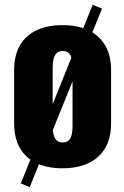

<svg xmlns="http://www.w3.org/2000/svg" viewBox="-20 -693 517 802"><path d="M104 89 67 73 367 -673 406 -657ZM241 10Q179 10 133.5 -11Q88 -32 63.5 -74Q39 -116 39 -179V-399Q39 -462 63.5 -504Q88 -546 133.5 -567Q179 -588 241 -588Q303 -588 348.5 -567Q394 -546 419 -504Q444 -462 444 -399V-179Q444 -116 419 -74Q394 -32 348.5 -11Q303 10 241 10ZM242 -98Q258 -98 267 -106.5Q276 -115 279.5 -130.5Q283 -146 283 -168V-410Q283 -432 279.5 -447.5Q276 -463 267 -471.5Q258 -480 242 -480Q226 -480 217 -471.5Q208 -463 204 -447.5Q200 -432 200 -410V-168Q200 -146 204 -130.5Q208 -115 217 -106.5Q226 -98 242 -98Z"/></svg>

Font: Oswald
Style: Bold
Weight: 700
Designer: Vernon Adams
Foundry: Vernon Adams
Version: Version 4.103;gftools[0.9.33.dev8+g029e19f]